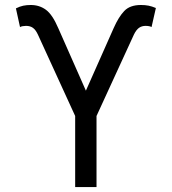

<svg xmlns="http://www.w3.org/2000/svg" viewBox="-20 -757 695 777"><path d="M284.2 0V-287.6L133.3 -617.2Q124.5 -636.2 113.3 -644.3Q102.1 -652.3 85.4 -652.3Q79.1 -652.3 72 -651.1Q64.9 -649.9 61 -647.5L44.4 -723.1Q60.1 -731 74 -733.9Q87.9 -736.8 104.5 -736.8Q139.6 -736.8 166 -717.3Q192.4 -697.8 215.8 -643.1L327.6 -390.1L439.9 -643.1Q460 -688.5 482.9 -712.6Q505.9 -736.8 550.3 -736.8Q567.4 -736.8 581.1 -734.1Q594.7 -731.4 610.8 -724.6L593.3 -647.5Q589.8 -649.9 583 -651.1Q576.2 -652.3 569.3 -652.3Q553.7 -652.3 542.5 -644.3Q531.2 -636.2 522 -617.2L370.6 -287.6V0Z"/></svg>

Font: V-Inter
Style: Regular-375
Weight: 375
Designer: Rasmus Andersson
Foundry: rsms
Version: Version 4.000;git-4146feb